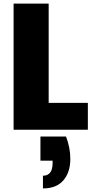

<svg xmlns="http://www.w3.org/2000/svg" viewBox="-20 -725 535 1073"><path d="M252 -150H471V0H56V-705H252ZM349 38Q373 100 373 164Q373 237 334.5 282.5Q296 328 220 328V257Q274 257 274 186V173H206V38Z"/></svg>

Font: Fz Poppins ExtBd
Style: Regular
Weight: 800
Designer: Ninad Kale (Devanagari), Jonny Pinhorn (Latin)
Foundry: Indian Type Foundry
Version: Vit hóa bi Vntype.Com & FontZin.Com